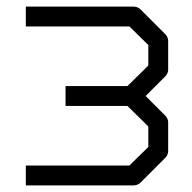

<svg xmlns="http://www.w3.org/2000/svg" viewBox="-20 -612 580 580"><path d="M58 -52V-112H371L428 -168V-230L365 -292H178V-352H365L428 -414V-476L371 -532H58V-592H384Q396 -592 405 -583L479 -509Q488 -500 488 -488V-402Q488 -390 479 -381L420 -322L479 -263Q488 -254 488 -242V-156Q488 -144 479 -135L405 -61Q396 -52 384 -52Z"/></svg>

Font: 3270 Nerd Font Mono
Style: Regular
Weight: 400
Monospace: yes
Version: Version 3.0.1;Nerd Fonts 3.0.0